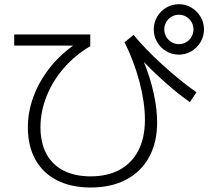

<svg xmlns="http://www.w3.org/2000/svg" viewBox="-20 -833 978 892"><path d="M109.4 -241.2Q109.4 -312.5 134.8 -382.1Q160.2 -451.7 207.5 -513.2Q254.9 -574.7 319.8 -621.1H45.9V-672.9H399.4V-618.2Q329.6 -577.6 277.1 -517.3Q224.6 -457 196.3 -385.7Q168 -314.5 168 -242.2Q168 -170.4 195.3 -118.9Q222.7 -67.4 275.1 -40.5Q327.6 -13.7 401.4 -13.7Q480 -13.7 536.6 -44.7Q593.3 -75.7 623.3 -134.8Q653.3 -193.8 653.3 -276.4Q653.3 -356.9 627.9 -453.1Q602.5 -549.3 558.6 -636.7L600.6 -670.9Q652.3 -607.4 733.6 -533.2Q814.9 -459 892.6 -404.3L862.3 -358.4Q763.2 -427.7 648.4 -544.9Q677.7 -473.6 693.8 -400.6Q710 -327.6 710 -264.6Q710 -171.4 672.9 -103.3Q635.7 -35.2 566.2 1.5Q496.6 38.1 401.4 38.1Q310.5 38.1 244.9 4.6Q179.2 -28.8 144.3 -91.8Q109.4 -154.8 109.4 -241.2ZM694.3 -696.3Q694.3 -728 710 -754.9Q725.6 -781.7 752.4 -797.6Q779.3 -813.5 811.5 -813.5Q842.8 -813.5 869.4 -797.6Q896 -781.7 911.9 -754.9Q927.7 -728 927.7 -696.3Q927.7 -664.6 911.9 -637.7Q896 -610.8 869.4 -595Q842.8 -579.1 811.5 -579.1Q779.3 -579.1 752.4 -595Q725.6 -610.8 710 -637.7Q694.3 -664.6 694.3 -696.3ZM878.9 -696.3Q878.9 -714.4 869.9 -730.2Q860.8 -746.1 845.2 -755.4Q829.6 -764.6 811.5 -764.6Q793 -764.6 777.1 -755.4Q761.2 -746.1 752.2 -730.2Q743.2 -714.4 743.2 -696.3Q743.2 -678.2 752.2 -662.4Q761.2 -646.5 777.1 -637.2Q793 -627.9 811.5 -627.9Q829.6 -627.9 845.2 -637.2Q860.8 -646.5 869.9 -662.4Q878.9 -678.2 878.9 -696.3Z"/></svg>

Font: Pretendard Light
Style: Regular
Weight: 300
Designer: Base glyphs from Inter by Rasmus Andersson; Hangeul glyphs from Noto Sans CJK(Source Han Sans) by Jang Soo-young and Kan
Foundry: Kil Hyung-jin
Version: Version 1.309